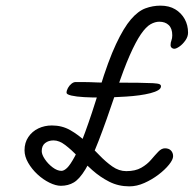

<svg xmlns="http://www.w3.org/2000/svg" viewBox="-20 -676 687 681"><path d="M647 -560Q647 -546 637.5 -532.5Q628 -519 616.5 -511Q605 -503 598 -503Q593 -503 589 -506.5Q585 -510 585 -516Q585 -525 588 -532.5Q591 -540 591 -551Q591 -575 578.5 -587Q566 -599 545 -599Q530 -599 514 -590Q498 -581 480 -555Q462 -529 440.5 -480.5Q419 -432 393 -354Q356 -244 330 -177Q304 -110 283 -75.5Q262 -41 242 -29Q222 -17 196 -17Q178 -17 155.5 -28Q133 -39 113 -57.5Q93 -76 80 -98.5Q67 -121 67 -143Q67 -170 80.5 -190Q94 -210 116 -220.5Q138 -231 164 -231Q200 -231 229 -214.5Q258 -198 283.5 -174Q309 -150 332 -126Q355 -102 378.5 -85.5Q402 -69 428 -69Q460 -69 481 -81Q502 -93 516 -109.5Q530 -126 541.5 -138Q553 -150 565 -150Q579 -150 586.5 -142Q594 -134 594 -122Q594 -110 579.5 -92Q565 -74 542 -56.5Q519 -39 492 -27Q465 -15 439 -15Q400 -15 367.5 -31.5Q335 -48 307.5 -72.5Q280 -97 256.5 -121Q233 -145 211.5 -161.5Q190 -178 170 -178Q152 -178 140 -168.5Q128 -159 128 -140Q128 -128 139 -111.5Q150 -95 166.5 -82.5Q183 -70 198 -70Q207 -70 218 -80.5Q229 -91 245 -120.5Q261 -150 282.5 -208.5Q304 -267 334 -363Q364 -461 391.5 -519.5Q419 -578 444.5 -607.5Q470 -637 496 -646.5Q522 -656 549 -656Q580 -656 601.5 -643Q623 -630 635 -608.5Q647 -587 647 -560ZM337 -330Q306 -330 278.5 -331.5Q251 -333 233.5 -337Q216 -341 216 -347Q216 -355 221 -364Q226 -373 233.5 -379Q241 -385 248 -385Q261 -385 274.5 -385Q288 -385 301 -384.5Q314 -384 326.5 -383.5Q339 -383 350.5 -383Q362 -383 372 -383Q433 -383 469 -382.5Q505 -382 522.5 -381Q540 -380 545.5 -377.5Q551 -375 551 -370Q551 -362 541 -356Q531 -350 513.5 -345.5Q496 -341 474 -338Q452 -335 428 -333.5Q404 -332 380.5 -331Q357 -330 337 -330Z"/></svg>

Font: Kalam Variable Light
Style: Regular
Weight: 300
Designer: Lipi Raval, Jonny Pinhorn
Foundry: Indian Type Foundry
Version: Version 3.000